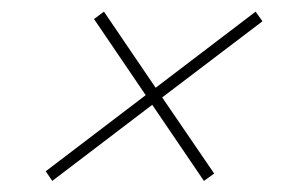

<svg xmlns="http://www.w3.org/2000/svg" viewBox="-20 -386 540 338"><path d="M60.5 -84.5 236.5 -218.5 145.5 -352.5 163 -365.5 254 -231.5 430 -365.5 442 -348.5 265.5 -214.5 357 -80.5 339 -67.5 248 -201.5 72 -67.5Z"/></svg>

Font: Newsreader Text ExtraLight
Style: Italic
Weight: 275
Italic angle: -17°
Designer: Hugues Gentile
Foundry: Production Type
Version: Version 1.001